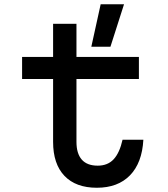

<svg xmlns="http://www.w3.org/2000/svg" viewBox="-20 -868 790 904"><path d="M340 -600H634V-496H340V-200Q340 -145 365 -116.5Q390 -88 440 -88Q487 -88 515 -118Q543 -148 557 -210H655Q649 -101 592 -42.5Q535 16 436 16Q337 16 283.5 -40Q230 -96 230 -200V-496H84V-600H230V-756H340ZM454 -848H564L500 -648H410Z"/></svg>

Font: Martian Mono Custom sWd Rg
Style: Regular
Weight: 400
Width: 6
Monospace: yes
Designer: Alex Havermale
Foundry: Evil Martians
Version: Version 1.000